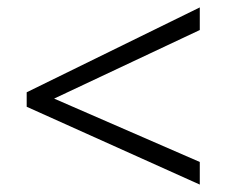

<svg xmlns="http://www.w3.org/2000/svg" viewBox="-20 -621 611 518"><path d="M519 -123V-184L126 -355L519 -540V-601L52 -372V-333Z"/></svg>

Font: Noto Kufi Arabic Light
Style: Regular
Weight: 300
Designer: Monotype Design Team, David Williams, Khaled Hosny
Foundry: Google LLC
Version: Version 2.109